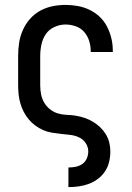

<svg xmlns="http://www.w3.org/2000/svg" viewBox="-20 -548 540 783"><path d="M259 215V135H260Q275 135 289.5 132Q304 129 316 120.5Q328 112 334 98Q340 84 340 70Q340 51 329 35Q318 19 301 11.5Q284 4 265.5 2Q247 0 228.5 -2Q210 -4 191.5 -7Q173 -10 156 -17.5Q139 -25 124 -36Q109 -47 97 -61.5Q85 -76 76.5 -92.5Q68 -109 63 -126.5Q58 -144 56 -162.5Q54 -181 54 -200V-320Q54 -347 58 -373.5Q62 -400 73 -425Q84 -450 102 -470.5Q120 -491 143.5 -504Q167 -517 193.5 -522.5Q220 -528 247 -528Q272 -528 297 -523.5Q322 -519 345 -508Q368 -497 386.5 -479.5Q405 -462 416.5 -439.5Q428 -417 434 -392.5Q440 -368 440 -342V-336H350V-340Q350 -361 343.5 -381.5Q337 -402 323 -418Q309 -434 288.5 -441Q268 -448 247 -448Q224 -448 202 -438Q180 -428 167 -409Q154 -390 149 -366.5Q144 -343 144 -320V-200Q144 -182 147.5 -163.5Q151 -145 160.5 -129Q170 -113 185 -101.5Q200 -90 217.5 -85Q235 -80 253.5 -79.5Q272 -79 290 -76Q308 -73 325.5 -67Q343 -61 359 -51.5Q375 -42 388.5 -29Q402 -16 411.5 -0.5Q421 15 425.5 33Q430 51 430 70Q430 91 425 112Q420 133 408.5 150.5Q397 168 380 181Q363 194 343 201.5Q323 209 302 212Q281 215 260 215Z"/></svg>

Font: Iosevka Bendy Medium
Style: Regular
Weight: 500
Monospace: yes
Designer: Belleve Invis
Foundry: Belleve Invis
Version: Version 30.1.2